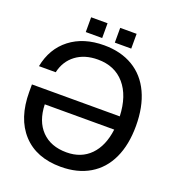

<svg xmlns="http://www.w3.org/2000/svg" viewBox="-153 -969 995 1099"><g transform="rotate(20 345.0 -419.0)"><path d="M339 -726Q441 -726 515 -682Q589 -638 628 -554Q667 -470 667 -354Q667 -239 628.5 -156.5Q590 -74 516.5 -30.5Q443 13 341 13Q192 13 109 -77.5Q26 -168 26 -329V-374H561Q556 -498 496 -567.5Q436 -637 333 -637Q253 -637 199.5 -597Q146 -557 130 -486H28Q50 -599 132 -662.5Q214 -726 339 -726ZM344 -76Q433 -76 488.5 -132.5Q544 -189 557 -292H134Q137 -190 192.5 -133Q248 -76 344 -76ZM313 -851V-761H213V-851ZM390 -851H490V-761H390Z"/></g></svg>

Font: Non Bureau
Style: Regular
Weight: 400
Designer: Jona Saucedo
Foundry: Non Foundry
Version: Version 1.000; ttfautohint (v1.8.4)